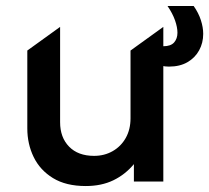

<svg xmlns="http://www.w3.org/2000/svg" viewBox="-20 -609 702 644"><path d="M267.6 15Q201.2 15 157.7 -11.7Q114.2 -38.4 92.9 -82.3Q71.6 -126.2 71.6 -178.4V-439.5L181.6 -518.8V-199.1Q181.6 -148.1 211.7 -117.2Q241.8 -86.2 295.6 -86.2Q330.2 -86.2 358 -102.1Q385.7 -117.9 401.8 -146.3Q417.8 -174.8 417.8 -212.2V-439.5L527.8 -518.8V0H429.1V-58.5Q400.1 -23.6 360.2 -4.3Q320.2 15 267.6 15ZM546.8 -385.6Q535.4 -385.6 523.5 -387.9Q511.6 -390.1 498.6 -393.2V-458.8Q516.4 -453.9 527.8 -453.9Q552.8 -453.9 564 -466.6Q575.2 -479.4 575.2 -499.2Q575.2 -517.4 567.2 -540.4Q559.2 -563.4 541.9 -588.9H629.6Q646.1 -565.4 653.8 -541.3Q661.6 -517.2 661.6 -495.4Q661.6 -465.2 648 -440.3Q634.4 -415.3 608.9 -400.5Q583.3 -385.6 546.8 -385.6Z"/></svg>

Font: Geologica-Sharp
Style: Regular
Weight: 100
Designer: Sindre Bremnes, Frode Helland
Foundry: Monokrom Skriftforlag AS
Version: Version 1.010;gftools[0.9.28]